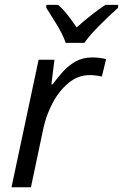

<svg xmlns="http://www.w3.org/2000/svg" viewBox="-20 -786 516 806"><path d="M28.3 0 142.1 -535.2H208.5L195.8 -431.6H200.7Q221.2 -459.5 244.6 -485.6Q268.1 -511.7 298.1 -528.3Q328.1 -544.9 367.2 -544.9Q381.8 -544.9 397 -543.2Q412.1 -541.5 425.3 -537.6L407.7 -464.8Q381.3 -470.7 356.4 -470.7Q307.1 -470.7 267.3 -437.5Q227.5 -404.3 200.7 -353.3Q173.8 -302.2 162.1 -247.6L109.9 0ZM255.9 -606Q242.7 -643.6 217.8 -683.6Q192.9 -723.6 174.3 -753.4V-765.6H223.6Q243.7 -749 263.4 -723.6Q283.2 -698.2 301.8 -670.9Q365.2 -727.5 422.4 -765.6H476.1L475.6 -753.4Q458 -737.8 430.4 -711.4Q402.8 -685.1 376 -656.7Q349.1 -628.4 334.5 -606Z"/></svg>

Font: Open Sans
Style: Italic
Weight: 400
Italic angle: -12°
Designer: Monotype Design Team
Foundry: Monotype Imaging Inc.
Version: Version 3.000; ttfautohint (v1.8.4)